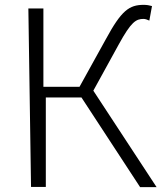

<svg xmlns="http://www.w3.org/2000/svg" viewBox="-20 -761 673 792"><path d="M108 10H169V-359H316L558 11H626L365 -387L470 -578C521 -671 541 -683 572 -683C579 -683 588 -680 596 -676L607 -736C597 -739 585 -741 573 -741C513 -741 481 -718 417 -600L308 -403H159V-726H97Z"/></svg>

Font: GenEiGothic-pro-Light
Style: Regular
Weight: 300
Designer: Ryoko NISHIZUKA (kana & ideographs); Paul D. Hunt (Latin, Greek & Cyrillic); Wenlong ZHANG (bopomofo); Sandoll Communica
Foundry: Adobe Systems Incorporated; o_tamon
Version: Version 1.000.140830